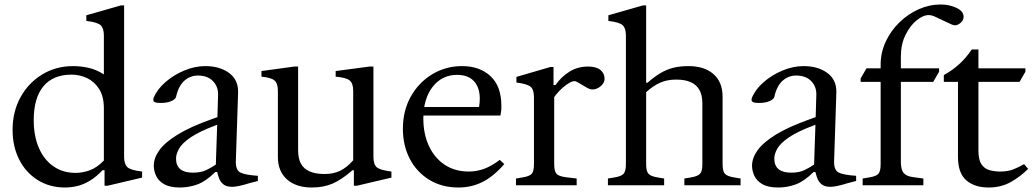

<svg xmlns="http://www.w3.org/2000/svg" viewBox="-20 -824 4593 854"><path d="M269 10Q201 10 148 -23Q95 -56 65.5 -114Q36 -172 36 -246Q36 -328 71.5 -392Q107 -456 168 -493Q229 -530 305 -530Q340 -530 375 -522Q410 -514 442 -493V-666Q442 -698 428 -711.5Q414 -725 364 -731V-756L518 -800H532V-126Q532 -95 546 -81Q560 -67 612 -61V-34L459 2H445V-67H436Q408 -37 379.5 -20Q351 -3 323.5 3.5Q296 10 269 10ZM316 -55Q347 -55 379 -66.5Q411 -78 442 -110V-342Q442 -395 421 -428Q400 -461 367.5 -476.5Q335 -492 298 -492Q216 -492 173 -440Q130 -388 130 -290Q130 -219 153 -166Q176 -113 218 -84Q260 -55 316 -55Z M781 10Q736 10 710.5 -4.5Q685 -19 674.5 -41.5Q664 -64 664 -87Q664 -121 688.5 -155.5Q713 -190 769.5 -225Q826 -260 922 -294L947 -303L950 -402Q951 -439 927 -463.5Q903 -488 860 -488Q826 -488 800 -465Q774 -442 763 -393Q761 -383 742.5 -374.5Q724 -366 694 -366Q677 -366 668 -370Q659 -374 663 -388Q679 -427 716 -459Q753 -491 800 -510.5Q847 -530 893 -530Q958 -530 999.5 -499Q1041 -468 1039 -412L1029 -107Q1028 -68 1048.5 -57Q1069 -46 1127 -42V-19L1092 -10Q1060 0 1041.5 3.5Q1023 7 1013 7Q986 7 972.5 -5Q959 -17 953.5 -33Q948 -49 946 -59H938Q895 -17 857.5 -3.5Q820 10 781 10ZM838 -56Q874 -56 897.5 -67.5Q921 -79 940 -92L946 -269L938 -266Q866 -239 828 -213Q790 -187 776.5 -163Q763 -139 763 -119Q763 -56 838 -56Z M1367 10Q1297 10 1256.5 -26Q1216 -62 1216 -126V-420Q1216 -453 1201 -466Q1186 -479 1143 -483V-508L1289 -528H1306V-156Q1306 -119 1318.5 -96Q1331 -73 1357.5 -61.5Q1384 -50 1424 -50Q1462 -50 1492 -64Q1522 -78 1551 -111V-420Q1551 -453 1535.5 -466Q1520 -479 1473 -483V-508L1624 -528H1641V-126Q1641 -92 1656.5 -79.5Q1672 -67 1721 -61V-34L1568 2H1554V-67H1548Q1500 -25 1459.5 -7.5Q1419 10 1367 10Z M2019 10Q1945 10 1889 -24.5Q1833 -59 1802.5 -118Q1772 -177 1772 -251Q1772 -332 1807.5 -395Q1843 -458 1903 -494Q1963 -530 2035 -530Q2114 -530 2162 -485Q2210 -440 2210 -354Q2210 -348 2210 -341.5Q2210 -335 2208 -324L2206 -310H1847V-348H2111Q2114 -368 2114 -385Q2114 -435 2088 -463Q2062 -491 2013 -491Q1946 -491 1904.5 -438Q1863 -385 1863 -296Q1863 -229 1887.5 -175.5Q1912 -122 1957.5 -91.5Q2003 -61 2065 -61Q2100 -61 2133 -73Q2166 -85 2203 -113L2223 -94Q2175 -39 2126 -14.5Q2077 10 2019 10Z M2275 0V-30L2305 -35Q2336 -40 2345.5 -51.5Q2355 -63 2355 -94V-392Q2355 -426 2339.5 -438.5Q2324 -451 2277 -457V-482L2428 -526H2442V-446H2451Q2476 -482 2512.5 -505Q2549 -528 2596 -528Q2632 -528 2650.5 -513Q2669 -498 2669 -474Q2669 -458 2656.5 -445Q2644 -432 2627 -427.5Q2610 -423 2594 -432L2546 -460Q2534 -467 2517 -458Q2500 -449 2483.5 -434.5Q2467 -420 2456 -406.5Q2445 -393 2445 -391V-94Q2445 -63 2455 -51.5Q2465 -40 2495 -36L2545 -30V0Z M2684 0V-30L2714 -35Q2744 -40 2754 -51.5Q2764 -63 2764 -94V-666Q2764 -698 2750 -711.5Q2736 -725 2686 -731V-756L2840 -800H2854V-456H2860Q2891 -483 2918 -499Q2945 -515 2974.5 -522.5Q3004 -530 3042 -530Q3113 -530 3153.5 -494.5Q3194 -459 3194 -394V-94Q3194 -63 3204 -51.5Q3214 -40 3244 -35L3274 -30V0H3024V-30L3054 -35Q3084 -40 3094 -51.5Q3104 -63 3104 -94V-364Q3104 -401 3091 -424Q3078 -447 3052.5 -458.5Q3027 -470 2987 -470Q2948 -470 2917 -456.5Q2886 -443 2854 -414V-94Q2854 -63 2864 -51.5Q2874 -40 2904 -35L2934 -30V0Z M3442 10Q3397 10 3371.5 -4.5Q3346 -19 3335.5 -41.5Q3325 -64 3325 -87Q3325 -121 3349.5 -155.5Q3374 -190 3430.5 -225Q3487 -260 3583 -294L3608 -303L3611 -402Q3612 -439 3588 -463.5Q3564 -488 3521 -488Q3487 -488 3461 -465Q3435 -442 3424 -393Q3422 -383 3403.5 -374.5Q3385 -366 3355 -366Q3338 -366 3329 -370Q3320 -374 3324 -388Q3340 -427 3377 -459Q3414 -491 3461 -510.5Q3508 -530 3554 -530Q3619 -530 3660.5 -499Q3702 -468 3700 -412L3690 -107Q3689 -68 3709.5 -57Q3730 -46 3788 -42V-19L3753 -10Q3721 0 3702.5 3.5Q3684 7 3674 7Q3647 7 3633.5 -5Q3620 -17 3614.5 -33Q3609 -49 3607 -59H3599Q3556 -17 3518.5 -3.5Q3481 10 3442 10ZM3499 -56Q3535 -56 3558.5 -67.5Q3582 -79 3601 -92L3607 -269L3599 -266Q3527 -239 3489 -213Q3451 -187 3437.5 -163Q3424 -139 3424 -119Q3424 -56 3499 -56Z M3817 0V-30L3847 -35Q3878 -40 3887.5 -51.5Q3897 -63 3897 -94V-460H3808V-475L3834 -520H3897V-536Q3897 -590 3919.5 -638.5Q3942 -687 3980.5 -724.5Q4019 -762 4066.5 -783Q4114 -804 4164 -804Q4203 -804 4234.5 -789Q4266 -774 4266 -749Q4266 -732 4248.5 -719Q4231 -706 4211 -716L4134 -752Q4122 -757 4111 -757Q4086 -757 4057 -733.5Q4028 -710 4007.5 -668.5Q3987 -627 3987 -573V-520H4157V-505L4131 -460H3987V-104Q3987 -70 3999 -55Q4011 -40 4042 -36L4087 -30V0ZM4377 10Q4315 10 4278 -22Q4241 -54 4241 -126V-460H4178V-490Q4256 -533 4302 -604H4332V-522V-493V-153Q4332 -114 4345 -94Q4358 -74 4380.5 -67.5Q4403 -61 4429 -61Q4463 -61 4488 -71Q4513 -81 4535 -94L4553 -73Q4522 -41 4478 -15.5Q4434 10 4377 10ZM4288 -460V-520H4541V-505L4515 -460Z"/></svg>

Font: Hedvig Letters Serif 24pt 24pt
Style: Regular
Weight: 400
Version: Version 1.000